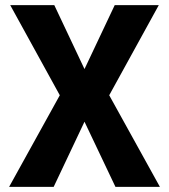

<svg xmlns="http://www.w3.org/2000/svg" viewBox="-20 -731 661 751"><path d="M310.5 -460.9 428.7 -710.9H601.1L407.2 -358.4L605.5 0H431.6L310.5 -254.9L189.9 0H15.6L213.9 -358.4L20 -710.9H192.4Z"/></svg>

Font: Robert Sans Black
Style: Regular
Weight: 900
Designer: Christian Robertson (extended by Adam Twardoch)
Foundry: Google
Version: Version 12.135;April 2, 2019;FontCreator 11.5.0.2425 64-bit;